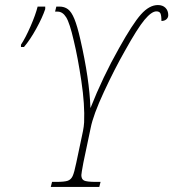

<svg xmlns="http://www.w3.org/2000/svg" viewBox="-20 -740 686 760"><path d="M186 -20H202Q235 -20 248 -24.5Q261 -29 267.5 -43Q274 -57 282 -96L304 -200Q305 -204 308.5 -221.5Q312 -239 313 -256Q316 -326 302 -419.5Q288 -513 272 -579Q256 -649 242 -671.5Q228 -694 208 -694H198L203 -714H215Q235 -714 249 -703.5Q263 -693 274.5 -665Q286 -637 298 -584Q334 -427 338 -312Q387 -436 451 -549Q505 -646 538 -683Q571 -720 605 -720Q624 -720 635 -709Q646 -698 646 -680Q646 -670 638.5 -663.5Q631 -657 619 -657Q619 -679 615 -687Q611 -695 599 -695Q580 -695 552 -661.5Q524 -628 474 -538Q433 -466 391 -375.5Q349 -285 339 -234L310 -96Q302 -53 302 -47Q302 -31 312.5 -25.5Q323 -20 361 -20H378L373 0H181ZM63 -563Q81 -590 101 -636Q121 -682 129 -714H159V-704Q148 -671 123.5 -626.5Q99 -582 75 -554H63Z"/></svg>

Font: Noto Serif CondThin
Style: Italic
Weight: 250
Width: 3
Italic angle: -12°
Designer: Monotype Design Team
Foundry: Monotype Imaging Inc.
Version: Version 1.001